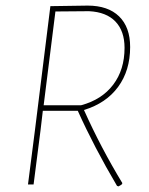

<svg xmlns="http://www.w3.org/2000/svg" viewBox="-20 -659 534 686"><path d="M293 -639Q366 -639 405.5 -600.5Q445 -562 445 -491Q445 -407 402 -348.5Q359 -290 280 -266Q340 -132 417 -5L416 -1Q410 4 403 7L398 5Q317 -132 258 -263H133L125 -195L100 0H80L105 -195L160 -637ZM298 -619 178 -618 136 -283H270Q344 -303 384.5 -356.5Q425 -410 425 -488Q425 -548 392.5 -582Q360 -616 298 -619Z"/></svg>

Font: Alegreya Sans SC Thin
Style: Italic
Weight: 100
Italic angle: -7°
Designer: Juan Pablo del Peral
Foundry: Huerta Tipografica
Version: Version 2.007